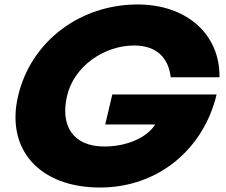

<svg xmlns="http://www.w3.org/2000/svg" viewBox="-20 -831 1016 862"><path d="M428.7 10.9C693.1 10.9 895 -164.4 952.5 -406.9H484.2L452.5 -272.3H677.2C637.6 -210.9 546.5 -173.3 448.5 -173.3C307.9 -173.3 249.5 -266.3 281.2 -401C311.9 -532.7 446.5 -626.7 582.2 -626.7C685.1 -626.7 736.6 -569.3 746.5 -484.2H965.3C968.3 -677.2 817.8 -810.9 598 -810.9C338.6 -810.9 118.8 -644.6 61.4 -401C4 -158.4 159.4 10.9 428.7 10.9Z"/></svg>

Font: Calandify
Style: Semi Bold Italic
Weight: 700
Italic angle: -12°
Designer: Larry Fischer
Foundry: Larry Fischer
Version: Version 1.0; ttfautohint (v1.8.4.7-5d5b)